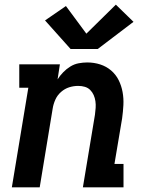

<svg xmlns="http://www.w3.org/2000/svg" viewBox="-20 -807 640 827"><path d="M31 0 102 -429H63V-530H238L228 -465Q238 -481 252 -495.5Q266 -510 283 -520.5Q300 -531 319 -534.5Q338 -538 356 -538Q385 -538 411.5 -529.5Q438 -521 458.5 -503.5Q479 -486 491 -462Q503 -438 508 -410.5Q513 -383 511.5 -354.5Q510 -326 506 -297L473 -101H512V0H337L389 -313Q391 -328 392 -342.5Q393 -357 391 -371Q389 -385 383.5 -397.5Q378 -410 368.5 -419.5Q359 -429 345.5 -433Q332 -437 317 -437Q297 -437 278 -431Q259 -425 243 -411Q227 -397 218.5 -378Q210 -359 207 -340L151 0ZM401 -596H284L174 -719L264 -781L352 -662L479 -787L555 -713Z"/></svg>

Font: Iosevka Slab Extended
Style: Bold Italic
Weight: 700
Width: 7
Italic angle: -9°
Monospace: yes
Designer: Belleve Invis
Foundry: Belleve Invis
Version: Version 11.1.0; ttfautohint (v1.8.3)